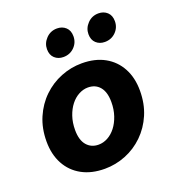

<svg xmlns="http://www.w3.org/2000/svg" viewBox="-131 -817 862 936"><g transform="rotate(-20 300.0 -349.5)"><path d="M255 12Q186 12 136 -15.5Q86 -43 59 -93Q32 -143 32 -210Q32 -278 56 -333.5Q80 -389 121 -428.5Q162 -468 214.5 -489Q267 -510 323 -510Q392 -510 441.5 -482.5Q491 -455 518 -405Q545 -355 545 -288Q545 -220 521.5 -165Q498 -110 457 -70Q416 -30 363.5 -9Q311 12 255 12ZM266 -109Q291 -109 314 -121.5Q337 -134 355 -157Q373 -180 384 -212.5Q395 -245 395 -283Q395 -335 372.5 -362Q350 -389 311 -389Q287 -389 263.5 -376.5Q240 -364 222 -341Q204 -318 193 -286Q182 -254 182 -215Q182 -163 205 -136Q228 -109 266 -109ZM251 -569Q224 -569 206 -585.5Q188 -602 188 -632Q188 -663 211 -687Q234 -711 268 -711Q295 -711 313 -694.5Q331 -678 331 -648Q331 -615 308 -592Q285 -569 251 -569ZM466 -569Q439 -569 421 -585.5Q403 -602 403 -632Q403 -663 426 -687Q449 -711 483 -711Q510 -711 528 -694.5Q546 -678 546 -648Q546 -615 523 -592Q500 -569 466 -569Z"/></g></svg>

Font: Source Code Pro ExtraBold
Style: Italic
Weight: 800
Italic angle: -11°
Monospace: yes
Designer: Paul D. Hunt, Teo Tuominen
Foundry: Adobe Systems Incorporated
Version: Version 1.016;hotconv 1.0.116;makeotfexe 2.5.65601